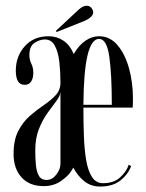

<svg xmlns="http://www.w3.org/2000/svg" viewBox="-20 -656 520 686"><path d="M136 9Q85 9 56.8 -22.5Q28.5 -54 28.5 -105.5Q28.5 -155.5 45.2 -188Q62 -220.5 87 -242.2Q112 -264 137.2 -281Q162.5 -298 179.2 -316.2Q196 -334.5 196 -360.5Q196 -399.5 192 -434.8Q188 -470 176 -492.5Q164 -515 140.5 -515Q122 -515 103.5 -503Q85 -491 85 -459Q85 -442 92 -428.2Q99 -414.5 99 -395.5Q99 -377 91.5 -365Q84 -353 67.5 -353Q36.5 -353 36.5 -403.5Q36.5 -455 68.5 -490.8Q100.5 -526.5 153.5 -526.5Q183 -526.5 206.2 -511Q229.5 -495.5 243.5 -463Q262 -495 285.5 -510.8Q309 -526.5 334 -526.5Q373 -526.5 400 -494.5Q427 -462.5 441 -411.8Q455 -361 455 -304Q455 -296 454.8 -288Q454.5 -280 454 -271.5H278V-270.5Q278 -217.5 279.8 -169.2Q281.5 -121 288 -83.2Q294.5 -45.5 308.8 -23.5Q323 -1.5 348 -1.5Q386.5 -1.5 409.2 -22.2Q432 -43 440 -67.5L448.5 -62.5Q437.5 -33 410.2 -11.2Q383 10.5 337.5 10.5Q305.5 10.5 282 -7.8Q258.5 -26 242 -57Q238.5 -50.5 234 -44Q224.5 -28 198.2 -9.5Q172 9 136 9ZM334 -517Q279.5 -517 278 -281.5H379.5Q379.5 -390.5 370.5 -453.8Q361.5 -517 334 -517ZM146.5 -13Q166.5 -13 181.2 -32.2Q196 -51.5 196 -70.5V-327.5Q195 -313 181.2 -295Q167.5 -277 150 -252.8Q132.5 -228.5 119.2 -195.5Q106 -162.5 106 -119Q106 -91 108.2 -66.8Q110.5 -42.5 119 -27.8Q127.5 -13 146.5 -13ZM182 -541.5 180 -546 261.5 -622Q276.5 -635.5 290 -635.5Q303 -635.5 310 -622.5Q313 -617.5 313 -612Q313 -603 303.8 -594.8Q294.5 -586.5 282.5 -581.5Z"/></svg>

Font: Imbue 100pt
Style: Regular
Weight: 400
Designer: Tyler Finck
Foundry: Etcetera Type Company
Version: Version 1.102; ttfautohint (v1.8.3)